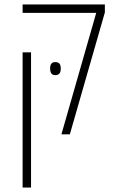

<svg xmlns="http://www.w3.org/2000/svg" viewBox="-20 -606 529 866"><path d="M257 0H295L453 -550V-586H82V-548H414ZM82 240H120V-370H82ZM206 -297C206 -280 212 -267 229 -267C249 -267 254 -280 254 -297C254 -314 249 -326 229 -326C212 -326 206 -314 206 -297Z"/></svg>

Font: Noto Sans Hebrew Condensed ExtraLight
Style: Regular
Weight: 200
Width: 3
Designer: Monotype Design Team
Foundry: Monotype Imaging Inc.
Version: Version 2.004